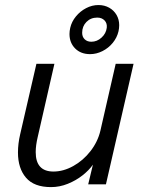

<svg xmlns="http://www.w3.org/2000/svg" viewBox="-20 -746 587 777"><path d="M52.7 -128.9Q52.7 -164.1 61.5 -202.1L127.4 -487.8H200.2L132.8 -192.4Q124.5 -157.7 124.5 -130.4Q124.5 -51.8 196.3 -51.8Q236.3 -51.8 276.4 -74Q316.4 -96.2 345.9 -134Q375.5 -171.9 386.2 -216.8L448.2 -487.8H520.5L408.7 0H336.9L356 -79.6Q340.3 -57.1 314 -36.4Q287.6 -15.6 254.4 -2.2Q221.2 11.2 186.5 11.2Q117.7 11.2 85.2 -26.9Q52.7 -64.9 52.7 -128.9ZM261.2 -608.4Q261.2 -620.1 264.2 -633.3Q270 -658.7 287.4 -679.7Q304.7 -700.7 328.6 -713.1Q352.5 -725.6 378.4 -725.6Q402.8 -725.6 421.9 -714.8Q440.9 -704.1 451.7 -685.5Q462.4 -667 462.4 -644Q462.4 -631.8 459.5 -619.1Q453.6 -593.8 436.3 -572.5Q418.9 -551.3 394.5 -539.1Q370.1 -526.9 344.7 -526.9Q307.1 -526.9 284.2 -549.8Q261.2 -572.8 261.2 -608.4ZM412.1 -633.8Q414.1 -651.9 403.1 -663.3Q392.1 -674.8 373.5 -674.8Q347.2 -674.8 329.8 -657.2Q312.5 -639.6 312.5 -613.3Q312.5 -596.7 322.8 -586.9Q333 -577.1 349.6 -577.1Q372.6 -577.1 390.9 -593.8Q409.2 -610.4 412.1 -633.8Z"/></svg>

Font: Acari Sans
Style: Italic
Weight: 400
Italic angle: -13°
Designer: Alfredo Marco Pradil and Stefan Peev
Foundry: Hanken Design Co.
Version: Version 1.045;January 11, 2019;FontCreator 11.5.0.2425 64-bi